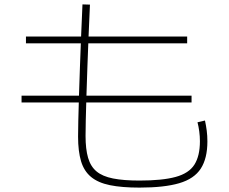

<svg xmlns="http://www.w3.org/2000/svg" viewBox="-20 -821 1040 873"><path d="M614 32Q534 32 480 21Q426 10 394 -16.5Q362 -43 348.5 -88Q335 -133 335 -200Q335 -224 336 -271.5Q337 -319 339 -382Q341 -445 343.5 -517Q346 -589 349 -662Q352 -735 355 -801L389 -800Q386 -735 383 -663Q380 -591 377.5 -519.5Q375 -448 373 -385Q371 -322 370 -274.5Q369 -227 369 -203Q369 -143 380.5 -103.5Q392 -64 419 -41.5Q446 -19 494 -9.5Q542 0 614 0Q718 0 778.5 -16.5Q839 -33 864 -72.5Q889 -112 889 -179Q889 -201 886 -223.5Q883 -246 878 -265L912 -273Q917 -250 920 -227Q923 -204 923 -178Q923 -101 893 -54.5Q863 -8 795 12Q727 32 614 32ZM78 -355V-386H851V-355ZM98 -624V-655H831V-624Z"/></svg>

Font: M PLUS 1 ExtraLight
Style: Regular
Weight: 250
Version: Version 1.001